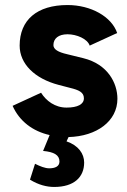

<svg xmlns="http://www.w3.org/2000/svg" viewBox="-20 -532 506 762"><path d="M195 210C274 210 314 171 314 113C314 78 291 45 244 29L252 12C364 9 446 -51 446 -140C446 -202 408 -277 311 -301L246 -317C211 -325 192 -336 192 -353C192 -379 212 -396 248 -396C284 -396 327 -378 336 -351L445 -401C423 -466 341 -512 248 -512C127 -512 58 -453 58 -351C58 -279 117 -220 213 -195L259 -183C292 -175 313 -166 313 -142C313 -118 288 -105 244 -105C198 -105 163 -132 143 -164L30 -112C57 -51 110 -11 177 4L151 67C194 71 216 83 216 109C216 129 198 136 175 136C159 136 139 128 119 118L99 181C133 202 166 210 195 210Z"/></svg>

Font: HB Figtree Prototype
Style: Bold
Weight: 700
Designer: Alfredo Marco Pradil
Foundry: Hanken Design Co.®
Version: Version 1.002;Glyphs 3.2 (3228)